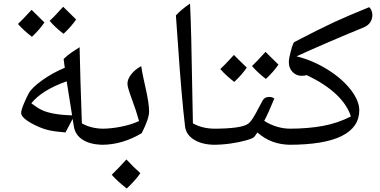

<svg xmlns="http://www.w3.org/2000/svg" viewBox="-20 -800 2123 1074"><path d="M346.2 -59.1Q285.6 -64 252 -71.8Q218.3 -79.6 178.7 -98.6Q139.2 -117.7 118.7 -135.5Q98.1 -153.3 98.1 -168Q98.1 -183.1 113.5 -220Q128.9 -256.8 140.1 -276.9Q157.2 -308.6 214.6 -350.1Q272 -391.6 342.3 -420.9L335.9 -470.2Q359.4 -492.7 380.6 -506.8Q401.9 -521 425.3 -536.1Q429.7 -335.4 435.5 -185.1L438 -109.9Q491.2 -80.1 560.1 -80.1Q569.8 -80.1 569.8 -69.8V0Q569.8 9.8 560.1 9.8Q488.8 9.8 444.8 -16.8Q400.9 -43.5 393.1 -92.8L386.2 -134.8ZM383.3 -154.8 353 -345.2Q213.4 -295.4 155.3 -222.2Q185.5 -198.7 212.4 -185.3Q239.3 -171.9 282.7 -164.1Q326.2 -156.2 383.3 -154.8ZM228.5 -674.3Q201.7 -634.8 158.7 -594.2Q110.4 -631.3 80.6 -666Q103.5 -687 156.7 -745.1Q167 -733.9 228.5 -674.3ZM405.8 -690.9Q379.4 -652.3 335.4 -610.8Q289.6 -646 257.8 -683.1Q278.3 -701.7 333.5 -762.2Q344.2 -750.5 405.8 -690.9Z M549.8 9.8Q540 9.8 540 0V-69.8Q540 -80.1 549.8 -80.1Q602.1 -80.1 658.7 -91.6Q715.3 -103 757.8 -123Q743.7 -175.3 715.3 -252Q692.9 -312.5 692.9 -331.1Q692.9 -357.9 714.4 -384.8Q735.8 -411.6 770 -430.2Q774.9 -396 782.5 -362.1Q790 -328.1 797.1 -295.4Q804.2 -262.7 809.1 -232.2Q814 -201.7 814 -174.8Q814 -137.2 772.9 -55.2Q664.1 9.8 549.8 9.8ZM765.1 168.5Q740.2 206.1 689 254.4Q636.7 213.9 605 177.7Q654.8 128.9 687 91.8Q725.6 133.8 765.1 168.5Z M1043 -779.8Q1050.3 -636.7 1055.7 -282.2L1059.1 -109.9Q1113.3 -80.1 1182.1 -80.1Q1191.9 -80.1 1191.9 -69.8V0Q1191.9 9.8 1182.1 9.8Q1112.8 9.8 1066.9 -17.8Q1021 -45.4 1015.1 -92.8Q995.6 -254.9 975.1 -557.1L963.9 -713.9Q998.5 -750.5 1043 -779.8Z M1485.8 -257.8Q1502.9 -257.8 1514.6 -249Q1480.5 -166 1458 -124Q1527.3 -80.1 1606 -80.1Q1615.7 -80.1 1615.7 -69.8V0Q1615.7 9.8 1606 9.8Q1496.6 9.8 1419.9 -59.1L1410.6 -45.4L1400.9 -33.2Q1393.6 -25.4 1356.4 -14.9Q1319.3 -4.4 1270.8 2.7Q1222.2 9.8 1171.9 9.8Q1162.1 9.8 1162.1 0V-69.8Q1162.1 -80.1 1171.9 -80.1Q1328.1 -80.1 1366.7 -106.9Q1379.4 -115.2 1394.3 -138.4Q1409.2 -161.6 1429.2 -200.7L1449.7 -238.8Q1460.4 -257.8 1485.8 -257.8ZM1360.4 -421.9Q1333.5 -382.3 1290.5 -341.8Q1242.2 -378.9 1212.4 -413.6Q1235.4 -434.6 1288.6 -492.7Q1298.8 -481.4 1360.4 -421.9ZM1537.6 -438.5Q1511.2 -399.9 1467.3 -358.4Q1421.4 -393.6 1389.6 -430.7Q1410.2 -449.2 1465.3 -509.8Q1476.1 -498 1537.6 -438.5Z M1595.7 9.8Q1585.9 9.8 1585.9 0V-69.8Q1585.9 -80.1 1595.7 -80.1Q1703.1 -80.1 1787.6 -95.9Q1872.1 -111.8 1942.9 -148.9Q1898.9 -282.7 1695.8 -379.9Q1685.1 -376 1667.5 -376Q1637.2 -376 1616.5 -397.5Q1595.7 -418.9 1595.7 -452.1Q1595.7 -474.1 1607.7 -517.6Q1619.6 -561 1626.5 -564.9Q1764.2 -636.7 1845.9 -674.6Q1927.7 -712.4 2044.9 -759.8Q2054.2 -752 2058.6 -739.3Q2063 -726.6 2063 -715.3L2062 -705.1Q2056.2 -663.6 2012.7 -646Q1805.2 -561 1638.7 -484.9Q1728.5 -462.9 1810.8 -411.9Q1893.1 -360.8 1941.4 -298.8Q1989.7 -236.8 1989.7 -183.1Q1989.7 -88.4 1891.6 -39.3Q1793.5 9.8 1595.7 9.8Z"/></svg>

Font: Droid Arabic Naskh Colored
Style: Regular
Weight: 400
Designer: Pascal Zoghbi
Foundry: Ascender Corporation
Version: Version 1.00